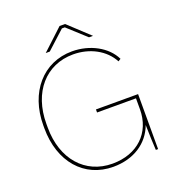

<svg xmlns="http://www.w3.org/2000/svg" viewBox="-155 -994 1021 1122"><g transform="rotate(-20 355.5 -432.5)"><path d="M213 -752H238L351 -855H369L482 -752H507L377 -873H343ZM358 8C486 8 581 -56 618 -157C619 -98 622 -37 624 0H638V-342H376V-323H618V-255C618 -109 515 -11 360 -11C190 -11 75 -143 75 -338V-362C75 -558 190 -690 360 -690C463 -690 554 -641 596 -561L612 -571C572 -654 471 -709 360 -709C180 -709 55 -565 55 -359V-342C55 -133 177 8 358 8Z"/></g></svg>

Font: Fixel Text Thin
Style: Regular
Weight: 100
Width: 4
Designer: AlfaBravo + MacPaw
Foundry: Kyrylo Tkachov, Marchela Mozhyna, Serhii Makarenko, Maria Weinstein, Zakhar Kryvoshyya
Version: Version 1.211